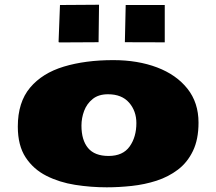

<svg xmlns="http://www.w3.org/2000/svg" viewBox="-20 -778 919 816"><path d="M433.6 18.1Q366.2 18.1 299.3 7.6Q232.4 -2.9 177.2 -30.8Q122.1 -58.6 88.9 -109.1Q55.7 -159.7 55.7 -240.2Q55.7 -343.3 107.7 -405.3Q159.7 -467.3 251.2 -494.9Q342.8 -522.5 461.4 -522.5Q565.4 -522.5 647.5 -491.5Q729.5 -460.4 776.6 -401.1Q823.7 -341.8 823.7 -256.8Q823.7 -185.5 800 -136.5Q776.4 -87.4 736.1 -56.9Q695.8 -26.4 645.3 -10Q594.7 6.3 540 12.2Q485.4 18.1 433.6 18.1ZM441.4 -115.2Q502.4 -115.2 531 -155.5Q559.6 -195.8 559.6 -254.9Q559.6 -306.2 528.6 -341.8Q497.6 -377.4 439 -377.4Q398.9 -377.4 374 -357.4Q349.1 -337.4 337.6 -306.9Q326.2 -276.4 326.2 -244.1Q326.2 -182.6 354.2 -148.9Q382.3 -115.2 441.4 -115.2ZM233.4 -597.7Q229 -597.7 229 -600.6V-602.1L234.9 -756.8H247.1Q281.7 -756.8 320.8 -757.3Q359.9 -757.8 393.1 -757.8H400.9L398.9 -598.6Q350.1 -598.6 311.3 -598.1Q272.5 -597.7 233.4 -597.7ZM510.7 -598.6 514.2 -756.8H680.2V-598.1Z"/></svg>

Font: Seymour One
Style: Regular
Weight: 400
Designer: Vernon Adams
Foundry: Vernon Adams
Version: Version 1.100; ttfautohint (v1.8.4.7-5d5b);gftools[0.9.33]